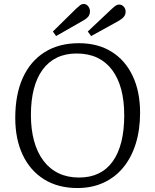

<svg xmlns="http://www.w3.org/2000/svg" viewBox="-20 -935 784 969"><path d="M371 14Q273 14 202.5 -30Q132 -74 94.5 -153.5Q57 -233 57 -340Q57 -458 95 -542Q133 -626 205 -671.5Q277 -717 378 -717Q474 -717 543 -674Q612 -631 649.5 -552Q687 -473 687 -366Q687 -280 665 -209.5Q643 -139 601.5 -89Q560 -39 501.5 -12.5Q443 14 371 14ZM379 -39Q435 -39 477.5 -59.5Q520 -80 549 -120.5Q578 -161 592.5 -219.5Q607 -278 607 -353Q607 -427 591.5 -484.5Q576 -542 545.5 -582.5Q515 -623 470.5 -644Q426 -665 367 -665Q311 -665 268 -644.5Q225 -624 195.5 -584Q166 -544 151 -486.5Q136 -429 136 -355Q136 -282 152 -223.5Q168 -165 199.5 -123.5Q231 -82 276 -60.5Q321 -39 379 -39ZM263 -753 247 -776 365 -892Q378 -904 385.5 -909.5Q393 -915 402 -915Q416 -915 425 -903.5Q434 -892 434 -878Q434 -861 424.5 -850Q415 -839 396 -829ZM440 -753 423 -776 544 -890Q556 -901 564 -906.5Q572 -912 581 -912Q595 -912 604.5 -901.5Q614 -891 614 -876Q614 -860 604 -849Q594 -838 576 -828Z"/></svg>

Font: Literata 18pt Light
Style: Regular
Weight: 300
Designer: Latin by Veronika Burian and Jose Scaglione. Greek by Irene Vlachou. Cyrillic by Vera Evstafieva.
Foundry: TypeTogether
Version: Version 3.103;gftools[0.9.29]